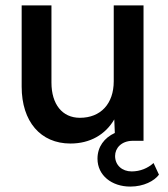

<svg xmlns="http://www.w3.org/2000/svg" viewBox="-20 -520 620 709"><path d="M240 10C313 10 369 -23 402 -79L404 -29C365 -11 340 22 340 66C340 128 393 169 461 169C511 169 550 148 567 125L547 82C526 101 498 113 466 113C431 113 405 90 405 56C405 27 428 1 468 0H510V-500H400V-220C400 -137 352 -85 275 -85C210 -85 170 -135 170 -215V-500H60V-200C60 -71 130 10 240 10Z"/></svg>

Font: Gully Medium
Style: Regular
Weight: 500
Designer: jaikishan Patel
Foundry: MagicType
Version: Version 1.000;Glyphs 3.2 (3242)